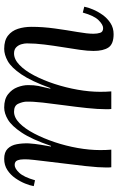

<svg xmlns="http://www.w3.org/2000/svg" viewBox="157 -708 562 916"><g transform="rotate(90 438.0 -250.0)"><path d="M213 11Q173 11 150 -7Q127 -25 117.5 -54.5Q108 -84 108 -119Q108 -174 116 -231.5Q124 -289 132.5 -337.5Q141 -386 141 -415Q141 -433 136.5 -447Q132 -461 114 -461Q98 -461 76.5 -439.5Q55 -418 40 -364L12 -371Q15 -388 25 -412Q35 -436 51 -458.5Q67 -481 90 -496Q113 -511 143 -511Q190 -511 206.5 -486.5Q223 -462 223 -415Q223 -387 217.5 -349Q212 -311 205 -268Q198 -225 192.5 -181Q187 -137 187 -97Q187 -86 191 -71.5Q195 -57 205.5 -46.5Q216 -36 235 -36Q263 -36 290 -62Q317 -88 340 -132Q363 -176 380.5 -229.5Q398 -283 408 -339.5Q418 -396 418 -447Q418 -462 417.5 -474.5Q417 -487 416 -500H500Q501 -493 501 -487.5Q501 -482 501 -474Q501 -436 495.5 -384Q490 -332 482.5 -277Q475 -222 469.5 -173.5Q464 -125 465 -93Q466 -76 475 -56Q484 -36 513 -36Q541 -36 567.5 -62Q594 -88 617 -132Q640 -176 658 -229.5Q676 -283 686 -339.5Q696 -396 696 -447Q696 -462 695.5 -474.5Q695 -487 694 -500H778Q779 -493 779 -487.5Q779 -482 779 -474Q779 -457 777.5 -434.5Q776 -412 772 -374.5Q768 -337 760 -274Q753 -216 749 -182.5Q745 -149 743 -131.5Q741 -114 740.5 -104.5Q740 -95 740 -84Q740 -66 745 -52.5Q750 -39 767 -39Q784 -39 804.5 -61Q825 -83 840 -136L868 -130Q865 -112 855.5 -88.5Q846 -65 830 -42Q814 -19 791 -4Q768 11 738 11Q706 11 689.5 -5.5Q673 -22 668 -49Q663 -76 664 -106Q666 -135 670.5 -163Q675 -191 679 -212H676Q645 -121 613 -73Q581 -25 551 -7Q521 11 493 11Q453 11 429.5 -7.5Q406 -26 396 -52.5Q386 -79 386 -103Q386 -132 390 -152Q394 -172 403 -209H400Q367 -118 334.5 -70.5Q302 -23 271.5 -6Q241 11 213 11Z"/></g></svg>

Font: Lora
Style: Italic
Weight: 400
Italic angle: -3°
Designer: Olga Karpushina, Alexei Vanyashin (Cyrillic)
Foundry: Cyreal
Version: Version 3.008